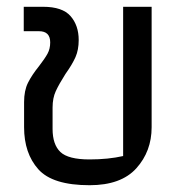

<svg xmlns="http://www.w3.org/2000/svg" viewBox="-20 -536 541 566"><path d="M51 -161V-235Q51 -269 62.5 -292Q74 -315 95 -341Q112 -363 120 -377.5Q128 -392 128 -411Q128 -444 95 -444H50V-516H107Q164 -516 188 -488.5Q212 -461 212 -418Q212 -389 202.5 -367.5Q193 -346 173 -318Q154 -288 144.5 -267.5Q135 -247 135 -219V-156Q135 -110 158 -88Q181 -66 244 -66Q299 -66 343 -76V-516H427V-161Q427 -90 382 -40Q337 10 244 10Q135 10 93 -37Q51 -84 51 -161Z"/></svg>

Font: Athiti Medium
Style: Regular
Weight: 500
Designer: CadsonDemak Team
Foundry: CadsonDemak
Version: Version 1.032